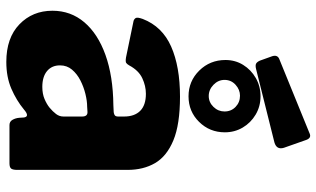

<svg xmlns="http://www.w3.org/2000/svg" viewBox="-217 -775 1002 608"><g transform="rotate(90 284.0 -471.0)"><path d="M327 -46Q298 -22 261 -6Q224 10 176 10Q100 10 57 -31.5Q14 -73 14 -136Q14 -194 50.5 -237Q87 -280 154 -304Q221 -328 313 -329L334 -330Q338 -330 343.5 -332.5Q349 -335 349 -344V-363Q349 -396 331 -414Q313 -432 277 -432Q252 -432 227.5 -420.5Q203 -409 187 -379Q183 -372 179 -369.5Q175 -367 162 -369L46 -393Q40 -395 37 -400Q34 -405 40 -422Q64 -484 127.5 -512Q191 -540 286 -540Q374 -540 424.5 -519Q475 -498 496.5 -461Q518 -424 518 -374V-25Q518 -11 514 -5.5Q510 0 497 0H376Q365 0 359.5 -9.5Q354 -19 353 -31L352 -46Q349 -65 327 -46ZM349 -230Q349 -248 334 -247L318 -246Q300 -246 277.5 -240.5Q255 -235 234.5 -224.5Q214 -214 200.5 -198Q187 -182 187 -160Q187 -134 205 -119Q223 -104 255 -104Q277 -104 293.5 -111Q310 -118 321 -127Q333 -137 341 -147.5Q349 -158 349 -171V-230ZM399 -682Q399 -634 366 -600.5Q333 -567 285 -567Q237 -567 203.5 -601Q170 -635 170 -684Q170 -715 185.5 -740Q201 -765 227 -780Q253 -795 285 -795Q317 -795 343 -779.5Q369 -764 384 -738.5Q399 -713 399 -682ZM333 -681Q333 -702 318.5 -716Q304 -730 283 -730Q264 -730 248.5 -716Q233 -702 233 -681Q233 -661 248.5 -646Q264 -631 284 -631Q304 -631 318.5 -646Q333 -661 333 -681ZM423 -940 448 -869Q455 -846 431 -839L199 -781Q187 -778 181.5 -781Q176 -784 172 -793L158 -832Q153 -848 166 -854L404 -951Q417 -956 423 -940Z"/></g></svg>

Font: Libre Franklin Thin ExtraBold
Style: Regular
Weight: 800
Version: Version 3.000